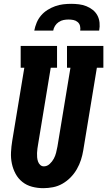

<svg xmlns="http://www.w3.org/2000/svg" viewBox="-20 -975 560 1003"><path d="M206 8Q176 8 147.5 0.5Q119 -7 97 -24.5Q75 -42 61.5 -67Q48 -92 42 -120.5Q36 -149 37.5 -179.5Q39 -210 44 -240L107 -621H88V-735H278V-621H245L179 -221Q177 -210 175.5 -198.5Q174 -187 173.5 -175.5Q173 -164 174 -153Q175 -142 178.5 -131.5Q182 -121 190 -113.5Q198 -106 209 -106Q226 -106 239.5 -118.5Q253 -131 261 -146Q269 -161 273 -177Q277 -193 280 -209L348 -621H330V-735H520V-621H486L415 -190Q411 -165 403 -140Q395 -115 381.5 -91.5Q368 -68 349 -48.5Q330 -29 306.5 -15.5Q283 -2 257 3Q231 8 206 8ZM159 -815Q163 -836 171.5 -856.5Q180 -877 194.5 -894Q209 -911 228 -923Q247 -935 268 -942.5Q289 -950 310 -952.5Q331 -955 352 -955Q372 -955 392.5 -952.5Q413 -950 431.5 -942.5Q450 -935 465 -923Q480 -911 489 -894Q498 -877 500 -856.5Q502 -836 498 -815H399Q401 -828 398 -840Q395 -852 385.5 -860Q376 -868 363.5 -870.5Q351 -873 338 -873Q325 -873 312 -870.5Q299 -868 287 -860Q275 -852 267.5 -840Q260 -828 258 -815Z"/></svg>

Font: Iosevka Curly Slab HvObl
Style: Regular
Weight: 900
Italic angle: -9°
Monospace: yes
Designer: Belleve Invis
Foundry: Belleve Invis
Version: Version 11.1.0; ttfautohint (v1.8.3)